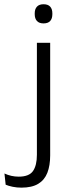

<svg xmlns="http://www.w3.org/2000/svg" viewBox="-84 -684 322 882"><path d="M85.5 -45V-487.5H146.5V-45ZM116 -576.5Q96 -576.5 85.8 -587.5Q75.5 -598.5 75.5 -619V-622.5Q75.5 -642.5 85.8 -653.5Q96 -664.5 116 -664.5Q136.5 -664.5 146.5 -653.5Q156.5 -642.5 156.5 -622.5V-619Q156.5 -598.5 146.5 -587.5Q136.5 -576.5 116 -576.5ZM14.5 178Q-7 178 -26 174Q-45 170 -58 164.5L-63.5 113Q-48.5 120 -32 123.8Q-15.5 127.5 2 127.5Q49.5 127.5 67.5 101.8Q85.5 76 85.5 27V-143.5H146.5V30Q146.5 76.5 133.5 109.8Q120.5 143 91.5 160.5Q62.5 178 14.5 178Z"/></svg>

Font: Anek Odia Medium Light
Style: Regular
Weight: 300
Version: Version 1.003